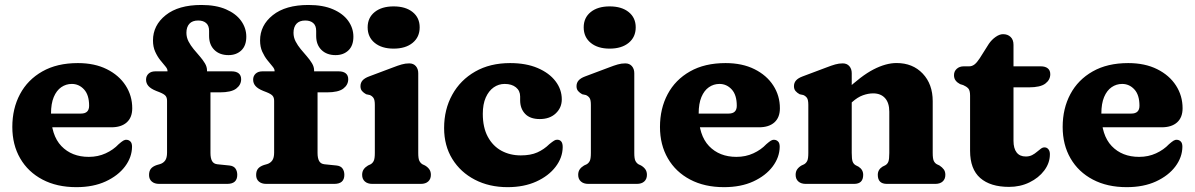

<svg xmlns="http://www.w3.org/2000/svg" viewBox="-20 -748 4860 781"><path d="M517.9 -307.6Q517.9 -270.2 495.6 -250.2Q473.3 -230.2 432.7 -230.2H140.9V-286H309.3Q342.5 -286 342.5 -317.8Q342.5 -361.8 321.9 -384.2Q301.3 -406.6 272.1 -406.6Q248.5 -406.6 229.2 -393.3Q209.9 -380 198.7 -353.3Q187.5 -326.6 187.5 -285.8Q187.5 -198 229.6 -153.9Q271.8 -109.9 341.1 -109.9Q378.6 -109.9 409.9 -124.3Q441.3 -138.7 462.7 -161.5Q474.6 -171.9 481.5 -176Q488.5 -180.1 495.5 -179.3Q503.9 -178.9 510.5 -172.4Q517.1 -166 517.1 -150.9Q516.6 -108.3 488.5 -70.8Q460.4 -33.4 409.8 -10Q359.3 13.3 290.6 13.3Q211.4 13.3 152.8 -17.6Q94.2 -48.4 62.2 -103.7Q30.1 -159 30.1 -231.6Q30.1 -306.5 61.4 -365.1Q92.6 -423.7 152.3 -457.5Q211.9 -491.4 296.9 -491.4Q364.9 -491.4 414.5 -466.6Q464.1 -441.9 491 -400.2Q517.9 -358.6 517.9 -307.6Z M836.1 -125.8Q836.1 -104.5 842.6 -92.9Q849.2 -81.3 864.3 -79.8L913.3 -74.8Q930.3 -73 937.7 -62.5Q945.1 -52 945.1 -36.8Q945.1 0 904.1 0H627.3Q608.5 0 597.4 -9.6Q586.3 -19.2 586.3 -36Q586.3 -52.4 593.9 -61.8Q601.5 -71.2 618.1 -76.8L631.3 -80.6Q644.4 -84.7 652 -95.4Q659.5 -106.1 659.5 -127.4V-338Q659.5 -351 653.4 -358.3Q647.2 -365.6 628.7 -373L615.3 -378.2Q593.3 -387.1 583.7 -398.2Q574.1 -409.2 574.1 -424Q574.1 -438.9 584.3 -448.4Q594.5 -457.8 611.7 -457.8H708.1L661.3 -435.4V-460.4Q661.3 -468 652.4 -478.5Q643.4 -489 631.8 -503.5Q620.2 -518 611.3 -537.7Q602.3 -557.4 602.3 -583.4Q602.3 -645.1 654.1 -686.4Q705.9 -727.8 799.1 -727.8Q858.6 -727.8 899.2 -710.1Q939.9 -692.5 960.9 -663.1Q981.9 -633.7 981.9 -598.8Q981.9 -562.2 961.6 -543Q941.4 -523.8 909.5 -523.8Q873.5 -523.8 852 -544.9Q830.5 -566 830.5 -601.8V-622.4Q830.5 -643.8 818.5 -654.2Q806.6 -664.6 786.2 -664.6Q762.5 -664.6 750.4 -651.4Q738.3 -638.1 738.3 -614.7Q738.3 -596 746.8 -579.5Q755.4 -563 767.8 -548Q780.2 -533.1 792.6 -518.9Q805 -504.7 813.5 -490.5Q822.1 -476.3 822.1 -461.4V-425.2L794.3 -457.8H922.3Q940.5 -457.8 950.7 -449.7Q960.9 -441.5 960.9 -425.7Q960.9 -402.8 940.8 -387.6Q920.7 -372.3 874.1 -372.3H836.1ZM1271.7 -125.8Q1271.7 -104.5 1278.2 -92.9Q1284.8 -81.3 1299.9 -79.8L1348.9 -74.8Q1365.9 -73 1373.3 -62.5Q1380.7 -52 1380.7 -36.8Q1380.7 0 1339.7 0H1062.9Q1044.1 0 1033 -9.6Q1021.9 -19.2 1021.9 -36Q1021.9 -52.4 1029.5 -61.8Q1037.1 -71.2 1053.7 -76.8L1066.9 -80.6Q1080 -84.7 1087.5 -95.4Q1095.1 -106.1 1095.1 -127.4V-338Q1095.1 -351 1088.9 -358.3Q1082.8 -365.6 1064.3 -373L1050.9 -378.2Q1028.9 -387.1 1019.3 -398.2Q1009.7 -409.2 1009.7 -424Q1009.7 -438.9 1019.9 -448.4Q1030.1 -457.8 1047.3 -457.8H1143.7L1096.9 -435.4V-460.4Q1096.9 -468 1087.9 -478.5Q1079 -489 1067.4 -503.5Q1055.8 -518 1046.8 -537.7Q1037.9 -557.4 1037.9 -583.4Q1037.9 -645.1 1089.7 -686.4Q1141.5 -727.8 1234.7 -727.8Q1294.2 -727.8 1334.8 -710.1Q1375.5 -692.5 1396.5 -663.1Q1417.5 -633.7 1417.5 -598.8Q1417.5 -562.2 1397.2 -543Q1377 -523.8 1345.1 -523.8Q1309.1 -523.8 1287.6 -544.9Q1266.1 -566 1266.1 -601.8V-622.4Q1266.1 -643.8 1254.1 -654.2Q1242.2 -664.6 1221.8 -664.6Q1198.1 -664.6 1186 -651.4Q1173.9 -638.1 1173.9 -614.7Q1173.9 -596 1182.4 -579.5Q1191 -563 1203.4 -548Q1215.8 -533.1 1228.2 -518.9Q1240.6 -504.7 1249.1 -490.5Q1257.7 -476.3 1257.7 -461.4V-425.2L1229.9 -457.8H1357.9Q1376.1 -457.8 1386.3 -449.7Q1396.5 -441.5 1396.5 -425.7Q1396.5 -402.8 1376.4 -387.6Q1356.3 -372.3 1309.7 -372.3H1271.7ZM1681.3 -450.2V-125.8Q1681.3 -102.9 1685.8 -93.8Q1690.4 -84.7 1698.3 -79.8L1708.9 -74.8Q1720.3 -68 1726.5 -59Q1732.7 -50 1732.7 -36.8Q1732.7 -19.6 1721.8 -9.8Q1711 0 1691.7 0H1494.1Q1475.3 0 1464.2 -9.8Q1453.1 -19.6 1453.1 -36.8Q1453.1 -50 1459.3 -59Q1465.5 -68 1476.9 -74.8L1487.7 -79.8Q1496 -84.7 1500.3 -93.8Q1504.7 -102.9 1504.7 -125.8V-321.4Q1504.7 -341.8 1499.2 -349.6Q1493.8 -357.4 1484.5 -361.4L1469.5 -364.6Q1459.2 -370.2 1452.7 -377.7Q1446.3 -385.2 1446.3 -397.4Q1446.3 -411.2 1454.7 -420.8Q1463.2 -430.4 1481.5 -437.2L1577.3 -473.2Q1599.2 -481.7 1614.1 -485.9Q1629 -490.2 1644.7 -490.2Q1661.7 -490.2 1671.5 -479Q1681.3 -467.8 1681.3 -450.2ZM1581.1 -550.2Q1532.7 -550.2 1504.1 -573.7Q1475.5 -597.1 1475.5 -636.8Q1475.5 -676 1504.1 -699Q1532.7 -722 1581.1 -722Q1629.8 -722 1658.4 -699Q1687.1 -676 1687.1 -636.8Q1687.1 -597.1 1658.4 -573.7Q1629.8 -550.2 1581.1 -550.2Z M2265.2 -343.8Q2265.2 -309.9 2240.7 -286.8Q2216.3 -263.7 2175.6 -263.7Q2136 -263.7 2115.9 -285.1Q2095.8 -306.4 2095.8 -340.1V-355.4Q2095.8 -378.8 2078.7 -392.7Q2061.6 -406.6 2032.8 -406.6Q2008.3 -406.6 1988.1 -392.5Q1968 -378.4 1955.9 -351.3Q1943.9 -324.2 1943.9 -284.9Q1943.9 -229.4 1964.3 -191.6Q1984.8 -153.8 2019.7 -134.8Q2054.7 -115.9 2098.4 -115.9Q2138.6 -115.9 2165.8 -128.1Q2193.1 -140.3 2214.9 -161.9Q2227.3 -171.9 2234 -176Q2240.7 -180.1 2247.3 -179.7Q2257.7 -179.3 2263.3 -172Q2269 -164.8 2268.9 -149.3Q2268.4 -106.7 2239.9 -69.4Q2211.5 -32.2 2161.2 -9.4Q2110.9 13.3 2044.8 13.3Q1970.2 13.3 1911.7 -17Q1853.3 -47.2 1819.9 -101.3Q1786.5 -155.4 1786.5 -227.2Q1786.5 -302.9 1819.6 -362.7Q1852.6 -422.5 1912.9 -456.9Q1973.2 -491.4 2055 -491.4Q2119.9 -491.4 2167 -471.3Q2214.1 -451.2 2239.6 -417.7Q2265.2 -384.3 2265.2 -343.8Z M2560.1 -450.2V-125.8Q2560.1 -102.9 2564.6 -93.8Q2569.2 -84.7 2577.1 -79.8L2587.7 -74.8Q2599.1 -68 2605.3 -59Q2611.5 -50 2611.5 -36.8Q2611.5 -19.6 2600.6 -9.8Q2589.8 0 2570.5 0H2372.9Q2354.1 0 2343 -9.8Q2331.9 -19.6 2331.9 -36.8Q2331.9 -50 2338.1 -59Q2344.3 -68 2355.7 -74.8L2366.5 -79.8Q2374.8 -84.7 2379.2 -93.8Q2383.5 -102.9 2383.5 -125.8V-321.4Q2383.5 -341.8 2378.1 -349.6Q2372.6 -357.4 2363.3 -361.4L2348.3 -364.6Q2338 -370.2 2331.6 -377.7Q2325.1 -385.2 2325.1 -397.4Q2325.1 -411.2 2333.6 -420.8Q2342 -430.4 2360.3 -437.2L2456.1 -473.2Q2478 -481.7 2492.9 -485.9Q2507.8 -490.2 2523.5 -490.2Q2540.5 -490.2 2550.3 -479Q2560.1 -467.8 2560.1 -450.2ZM2459.9 -550.2Q2411.5 -550.2 2382.9 -573.7Q2354.3 -597.1 2354.3 -636.8Q2354.3 -676 2382.9 -699Q2411.5 -722 2459.9 -722Q2508.6 -722 2537.2 -699Q2565.9 -676 2565.9 -636.8Q2565.9 -597.1 2537.2 -573.7Q2508.6 -550.2 2459.9 -550.2Z M3152.4 -307.6Q3152.4 -270.2 3130.1 -250.2Q3107.8 -230.2 3067.2 -230.2H2775.4V-286H2943.8Q2977 -286 2977 -317.8Q2977 -361.8 2956.4 -384.2Q2935.8 -406.6 2906.6 -406.6Q2883 -406.6 2863.7 -393.3Q2844.4 -380 2833.2 -353.3Q2822 -326.6 2822 -285.8Q2822 -198 2864.1 -153.9Q2906.3 -109.9 2975.6 -109.9Q3013.1 -109.9 3044.4 -124.3Q3075.8 -138.7 3097.2 -161.5Q3109.1 -171.9 3116 -176Q3123 -180.1 3130 -179.3Q3138.4 -178.9 3145 -172.4Q3151.6 -166 3151.6 -150.9Q3151.1 -108.3 3123 -70.8Q3094.9 -33.4 3044.3 -10Q2993.8 13.3 2925.1 13.3Q2845.9 13.3 2787.3 -17.6Q2728.7 -48.4 2696.7 -103.7Q2664.6 -159 2664.6 -231.6Q2664.6 -306.5 2695.9 -365.1Q2727.1 -423.7 2786.8 -457.5Q2846.4 -491.4 2931.4 -491.4Q2999.4 -491.4 3049 -466.6Q3098.6 -441.9 3125.5 -400.2Q3152.4 -358.6 3152.4 -307.6Z M3444.6 -450.2V-125.8Q3444.6 -100.5 3448.3 -90.6Q3452.1 -80.7 3460.8 -75.8L3472.2 -70Q3491.2 -58 3491.2 -36.8Q3491.2 0 3454.2 0H3257.4Q3238.6 0 3227.5 -9.8Q3216.4 -19.6 3216.4 -36.8Q3216.4 -50 3222.6 -59Q3228.8 -68 3240.2 -74.8L3251 -79.8Q3259.3 -84.7 3263.7 -93.8Q3268 -102.9 3268 -125.8V-321.4Q3268 -341.8 3262.6 -349.6Q3257.1 -357.4 3247.8 -361.4L3232.8 -364.6Q3222.5 -370.2 3216.1 -377.7Q3209.6 -385.2 3209.6 -397.4Q3209.6 -411.2 3218.1 -420.8Q3226.5 -430.4 3244.8 -437.2L3340.6 -473.2Q3362.5 -481.7 3377.4 -485.9Q3392.3 -490.2 3408 -490.2Q3425 -490.2 3434.8 -479Q3444.6 -467.8 3444.6 -450.2ZM3427 -315.8 3393.2 -354.6 3417.6 -377.6Q3483.1 -439.8 3533.4 -465.7Q3583.8 -491.6 3626.9 -491.6Q3692.6 -491.6 3733.3 -448.7Q3774 -405.9 3774 -336.4V-125.8Q3774 -102.9 3778.3 -93.6Q3782.7 -84.3 3791 -79.8L3801.6 -74.8Q3813 -67.2 3819.2 -58.6Q3825.4 -50 3825.4 -36.8Q3825.4 -19.6 3814.5 -9.8Q3803.7 0 3784.4 0H3587.6Q3550.6 0 3550.6 -36.8Q3550.6 -58 3569.6 -70L3581.2 -75.8Q3589.9 -80.7 3593.7 -90.6Q3597.4 -100.5 3597.4 -125.8V-293.6Q3597.4 -329.8 3580 -349Q3562.6 -368.2 3531.7 -368.2Q3511.9 -368.2 3490 -360.4Q3468.2 -352.6 3446 -332.6Z M3898 -401.9 3885.4 -405.8Q3874.1 -411.6 3867.4 -420.3Q3860.6 -428.9 3860.6 -442.3Q3860.6 -458 3871.8 -468.1Q3882.9 -478.2 3900.3 -478.2H3922.6Q3933.8 -478.2 3943.7 -485.6Q3953.6 -493.1 3964.9 -510.4L4002.4 -569.8Q4013.9 -586.5 4029.8 -597.7Q4045.8 -609 4060 -609Q4079.1 -609 4090.8 -597.7Q4102.6 -586.5 4102.6 -565.8V-175.4Q4102.6 -144.2 4115.4 -127.8Q4128.2 -111.4 4152.6 -111.4Q4167.2 -111.4 4178.3 -117.1Q4189.4 -122.8 4198.1 -130.5Q4206.9 -138.2 4214.7 -143.7Q4222.5 -149.2 4230.4 -148.4Q4239.2 -148 4245.2 -140Q4251.2 -132.1 4250.6 -118.4Q4250.1 -84.3 4227.6 -54.3Q4205.1 -24.4 4167.5 -6.1Q4129.9 12.2 4084.6 12.2Q4008.6 12.2 3967.3 -23.9Q3926 -60.1 3926 -134.6V-359.3Q3926 -380.3 3918.5 -388.4Q3910.9 -396.4 3898 -401.9ZM4037.4 -392.7V-478.2H4213.6Q4231.8 -478.2 4242 -470Q4252.2 -461.9 4252.2 -446.1Q4252.2 -423.2 4232.1 -408Q4212 -392.7 4165.4 -392.7Z M4790.4 -307.6Q4790.4 -270.2 4768.1 -250.2Q4745.8 -230.2 4705.2 -230.2H4413.4V-286H4581.8Q4615 -286 4615 -317.8Q4615 -361.8 4594.4 -384.2Q4573.8 -406.6 4544.6 -406.6Q4521 -406.6 4501.7 -393.3Q4482.4 -380 4471.2 -353.3Q4460 -326.6 4460 -285.8Q4460 -198 4502.1 -153.9Q4544.3 -109.9 4613.6 -109.9Q4651.1 -109.9 4682.4 -124.3Q4713.8 -138.7 4735.2 -161.5Q4747.1 -171.9 4754 -176Q4761 -180.1 4768 -179.3Q4776.4 -178.9 4783 -172.4Q4789.6 -166 4789.6 -150.9Q4789.1 -108.3 4761 -70.8Q4732.9 -33.4 4682.3 -10Q4631.8 13.3 4563.1 13.3Q4483.9 13.3 4425.3 -17.6Q4366.7 -48.4 4334.7 -103.7Q4302.6 -159 4302.6 -231.6Q4302.6 -306.5 4333.9 -365.1Q4365.1 -423.7 4424.8 -457.5Q4484.4 -491.4 4569.4 -491.4Q4637.4 -491.4 4687 -466.6Q4736.6 -441.9 4763.5 -400.2Q4790.4 -358.6 4790.4 -307.6Z"/></svg>

Font: Fraunces SuperSoft Wonky
Style: Regular
Weight: 900
Version: Version 1.000;[b76b70a41]